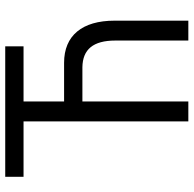

<svg xmlns="http://www.w3.org/2000/svg" viewBox="-23 -717 740 734"><g transform="rotate(-90 347.0 -350.0)"><path d="M457 -405C525 -404 559 -364 559 -279V0H635V-282C635 -406 578 -475 474 -475H326V-630H537V-700H38V-630H250V0H326V-405Z"/></g></svg>

Font: Mint Spirit
Style: Regular
Weight: 400
Designer: HARENDAL Hirwen
Foundry: Arkandis Digital Foundry.
Version: Version 1.004;FFEdit